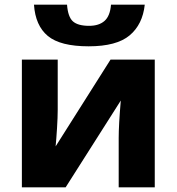

<svg xmlns="http://www.w3.org/2000/svg" viewBox="-20 -805 759 825"><path d="M228 -333Q228 -302 225 -254Q222 -206 219 -176L455 -549H645V0H490V-212Q490 -268 499 -373L262 0H74V-549H228ZM361 -606Q239 -606 185.5 -650.5Q132 -695 126 -785H268Q272 -732 293.5 -713Q315 -694 363 -694Q405 -694 429 -715Q453 -736 457 -785H602Q593 -700 537 -653Q481 -606 361 -606Z"/></svg>

Font: Noto Sans UI ExtraBold
Style: Regular
Weight: 800
Designer: Monotype Design Team
Foundry: Monotype Imaging Inc.
Version: Version 1.001